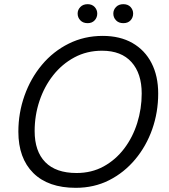

<svg xmlns="http://www.w3.org/2000/svg" viewBox="-20 -892 809 920"><path d="M343 8Q211 8 139.5 -63Q68 -134 68 -261Q68 -351 97.5 -434Q127 -517 181 -581.5Q235 -646 309.5 -683Q384 -720 472 -720Q555 -720 614.5 -686Q674 -652 706 -590Q738 -528 738 -444Q738 -354 709.5 -273Q681 -192 628 -128.5Q575 -65 503 -28.5Q431 8 343 8ZM347 -63Q419 -63 476.5 -94.5Q534 -126 575 -180Q616 -234 637.5 -302.5Q659 -371 659 -444Q659 -540 610 -594.5Q561 -649 469 -649Q396 -649 336.5 -617Q277 -585 234.5 -531Q192 -477 169 -408Q146 -339 146 -264Q146 -167 197 -115Q248 -63 347 -63ZM571 -781Q549 -781 536 -794.5Q523 -808 523 -827Q523 -845 536 -858.5Q549 -872 571 -872Q593 -872 605.5 -858.5Q618 -845 618 -827Q618 -808 605.5 -794.5Q593 -781 571 -781ZM400 -781Q378 -781 365 -794.5Q352 -808 352 -827Q352 -845 365 -858.5Q378 -872 400 -872Q421 -872 433.5 -858.5Q446 -845 446 -827Q446 -808 433.5 -794.5Q421 -781 400 -781Z"/></svg>

Font: Livvic
Style: Italic
Weight: 400
Italic angle: -10°
Designer: Jacques Le Bailly, Baron von Fonthausen
Version: Version 1.001; ttfautohint (v1.8.2)